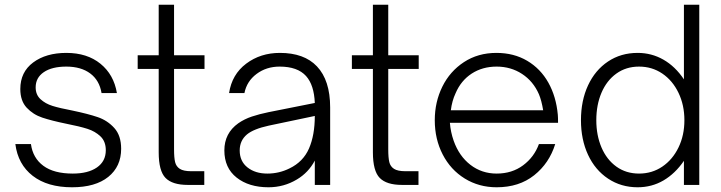

<svg xmlns="http://www.w3.org/2000/svg" viewBox="-20 -783 3053 813"><path d="M45 -173H111Q119 -114 163.5 -81Q208 -48 288 -48Q353 -48 390.5 -74Q428 -100 428 -147Q428 -184 405.5 -205.5Q383 -227 350 -237.5Q317 -248 261 -259Q198 -272 159 -285Q120 -298 93 -327Q66 -356 66 -406Q66 -478 120.5 -518.5Q175 -559 261 -559Q349 -559 405.5 -513Q462 -467 475 -389H410Q401 -443 362 -472Q323 -501 261 -501Q200 -501 165.5 -477.5Q131 -454 131 -413Q131 -382 151.5 -363Q172 -344 202.5 -334.5Q233 -325 286 -315Q353 -301 394 -287Q435 -273 464 -241Q493 -209 493 -153Q493 -78 438.5 -34Q384 10 285 10Q181 10 118.5 -38.5Q56 -87 45 -173Z M775 0Q710 0 681 -29.5Q652 -59 652 -138V-491H563V-549H652V-763H717V-549H846V-491H717V-151Q717 -115 721.5 -96.5Q726 -78 741.5 -68Q757 -58 790 -58H845V0Z M930 -146Q930 -219 989 -261Q1015 -279 1046.5 -289.5Q1078 -300 1117 -308L1313 -347Q1310 -423 1276 -461Q1240 -501 1164 -501Q1108 -501 1066.5 -470Q1025 -439 1015 -389H950Q962 -468 1022.5 -513.5Q1083 -559 1165 -559Q1268 -559 1322 -502Q1378 -443 1378 -328V0H1313V-103Q1286 -52 1237 -23Q1182 10 1117 10Q1034 10 982 -31Q930 -72 930 -146ZM1206 -70Q1264 -98 1288.5 -154.5Q1313 -211 1313 -292L1118 -251Q1054 -237 1026 -214Q995 -188 995 -146Q995 -100 1028 -74Q1061 -48 1112 -48Q1162 -48 1206 -70Z M1682 0Q1617 0 1588 -29.5Q1559 -59 1559 -138V-491H1470V-549H1559V-763H1624V-549H1753V-491H1624V-151Q1624 -115 1628.5 -96.5Q1633 -78 1648.5 -68Q1664 -58 1697 -58H1752V0Z M1821 -274Q1821 -351 1853 -416Q1885 -481 1944.5 -520Q2004 -559 2082 -559Q2156 -559 2212.5 -525.5Q2269 -492 2302 -433Q2335 -374 2342 -297Q2343 -286 2343 -263H1885Q1888 -224 1901 -187Q1924 -122 1972 -85Q2020 -48 2083 -48Q2148 -48 2195 -83Q2242 -118 2262 -173H2331Q2306 -92 2242 -41Q2178 10 2083 10Q2008 10 1948 -27Q1888 -64 1854.5 -129Q1821 -194 1821 -274ZM2280 -316Q2273 -358 2262 -384Q2238 -439 2190.5 -470Q2143 -501 2083 -501Q2023 -501 1977.5 -471.5Q1932 -442 1909 -388Q1894 -356 1889 -316Z M2440 -274Q2440 -357 2470 -421.5Q2500 -486 2554.5 -522.5Q2609 -559 2680 -559Q2739 -559 2789 -530.5Q2839 -502 2876 -447V-763H2941V0H2876V-102Q2839 -48 2789.5 -19Q2740 10 2680 10Q2610 10 2555 -26.5Q2500 -63 2470 -127.5Q2440 -192 2440 -274ZM2878 -274Q2878 -338 2853 -390Q2828 -442 2784.5 -471.5Q2741 -501 2686 -501Q2631 -501 2590 -471.5Q2549 -442 2527 -390.5Q2505 -339 2505 -274Q2505 -210 2527 -158.5Q2549 -107 2590 -77.5Q2631 -48 2686 -48Q2741 -48 2784.5 -77.5Q2828 -107 2853 -158.5Q2878 -210 2878 -274Z"/></svg>

Font: Open Sauce One Light
Style: Regular
Weight: 300
Designer: Alfredo Marco Pradil
Foundry: Creative Sauce Fz LLC
Version: Version 1.477